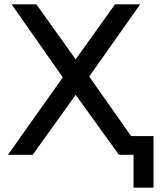

<svg xmlns="http://www.w3.org/2000/svg" viewBox="-20 -720 745 893"><path d="M17 0 272 -360 34 -700H149L332 -444L515 -700H632L395 -364L651 0H533L332 -279L132 0ZM601 153V0H533V-87H694V153Z"/></svg>

Font: Montserrat Medium
Style: Regular
Weight: 500
Designer: Julieta Ulanovsky
Foundry: Julieta Ulanovsky
Version: Version 9.000; ttfautohint (v1.8.4.7-5d5b)